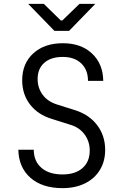

<svg xmlns="http://www.w3.org/2000/svg" viewBox="-20 -965 640 995"><path d="M75 -189H155Q155 -130 194.5 -95.5Q234 -61 304 -61Q370 -61 407.5 -94Q445 -127 445 -185Q445 -232 418.5 -268Q392 -304 346 -318L251 -348Q177 -370 136 -423Q95 -476 95 -549Q95 -636 152.5 -688.5Q210 -741 306 -741Q400 -741 457 -687.5Q514 -634 515 -546H436Q436 -603 401 -636.5Q366 -670 305 -670Q244 -670 209.5 -639.5Q175 -609 175 -556Q175 -509 201 -474Q227 -439 274 -424L369 -394Q442 -371 483.5 -316.5Q525 -262 525 -188Q525 -129 497.5 -84Q470 -39 420 -14.5Q370 10 304 10Q199 10 138 -43.5Q77 -97 75 -189ZM338 -805H262L126 -945H207L295 -859H303L392 -945H474Z"/></svg>

Font: JetBrains Mono Semi Light
Style: Regular
Weight: 350
Monospace: yes
Designer: Philipp Nurullin, Konstantin Bulenkov
Foundry: JetBrains
Version: 2.002